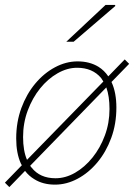

<svg xmlns="http://www.w3.org/2000/svg" viewBox="-20 -740 546 782"><path d="M204 12Q155 12 120 -10Q98 -23 82 -44L18 22L0 4L69 -67Q67 -70 65 -74Q46 -116 46 -176Q46 -243 67 -300Q88 -357 123.5 -399.5Q159 -442 204 -466Q249 -490 296 -490Q345 -490 381 -468Q405 -453 421 -429L488 -498L506 -480L434 -406Q435 -405 435 -404Q454 -362 454 -302Q454 -235 433 -178Q412 -121 376.5 -78.5Q341 -36 296 -12Q251 12 204 12ZM90 -89 401 -408Q397 -415 392 -422Q357 -464 294 -464Q254 -464 214.5 -441.5Q175 -419 143.5 -380Q112 -341 93 -290Q74 -239 74 -182Q74 -126 90 -89ZM206 -14Q247 -14 286 -36.5Q325 -59 356.5 -98Q388 -137 407 -188Q426 -239 426 -296Q426 -348 413 -384L103 -65Q105 -61 109 -57Q143 -14 206 -14ZM250 -570 410 -720H448L450 -716L280 -570Z"/></svg>

Font: Source Sans 3 ExtraLight ExtraLight
Style: Italic
Weight: 250
Italic angle: -11°
Version: Version 3.052;hotconv 1.1.0;makeotfexe 2.6.0